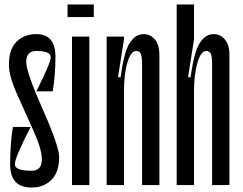

<svg xmlns="http://www.w3.org/2000/svg" viewBox="-20 -831 1089 862"><path d="M245.6 -125.6Q245.6 -57.8 210.6 -23.3Q175.6 11.1 122.2 11.1Q25.6 11.1 25.6 -92.2Q25.6 -184.4 37.8 -261.1H117.8Q46.7 -124.4 46.7 -93.3Q46.7 -64.4 122.2 -64.4Q167.8 -64.4 167.8 -115.6Q167.8 -161.1 131.1 -242.2Q94.4 -323.3 57.2 -406.7Q20 -490 20 -540Q20 -610 54.4 -643.9Q88.9 -677.8 143.3 -677.8Q228.9 -677.8 228.9 -575.6Q228.9 -493.3 216.7 -421.1H143.3Q207.8 -548.9 207.8 -574.4Q207.8 -602.2 143.3 -602.2Q97.8 -602.2 97.8 -553.3Q97.8 -506.7 171.7 -340.6Q245.6 -174.4 245.6 -125.6Z M283.3 -811.1V-754.4H401.1V-811.1ZM303.3 -666.7H381.1V0H303.3Z M458.9 -666.7H536.7V-654.4L510 -485.6L521.1 -483.3Q536.7 -597.8 562.2 -637.8Q587.8 -677.8 624.4 -677.8Q655.6 -677.8 675.6 -653.3Q695.6 -628.9 695.6 -587.8V0H617.8V-544.4Q617.8 -575.6 612.2 -588.9Q606.7 -602.2 591.1 -602.2Q567.8 -602.2 552.2 -551.1Q536.7 -500 536.7 -422.2V0H458.9Z M773.3 -811.1H851.1V-654.4L824.4 -485.6L835.6 -483.3Q851.1 -597.8 876.7 -637.8Q902.2 -677.8 938.9 -677.8Q970 -677.8 990 -653.3Q1010 -628.9 1010 -587.8V0H932.2V-544.4Q932.2 -575.6 926.7 -588.9Q921.1 -602.2 905.6 -602.2Q882.2 -602.2 866.7 -550.6Q851.1 -498.9 851.1 -421.1V0H773.3Z"/></svg>

Font: Le Murmure
Style: Regular
Weight: 600
Width: 2
Designer: Jeremy Landes, Alexander Slobzheninov (Cyrillic)
Foundry: Velvetyne Type Foundry
Version: Version 1.0